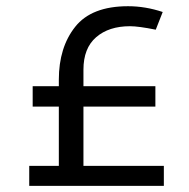

<svg xmlns="http://www.w3.org/2000/svg" viewBox="-20 -604 615 624"><path d="M512.5 0V-65H251.2V-257.5H485V-323.8H251.2V-377.5Q251.2 -447.5 292.5 -483.1Q333.8 -518.8 402.5 -518.8Q430 -518.8 486.2 -507.5L508.8 -565Q452.5 -583.8 396.2 -583.8Q277.5 -583.8 224.4 -516.9Q171.2 -450 171.2 -345V-323.8H86.2V-257.5H171.2V-65H75V0Z"/></svg>

Font: Cambay
Style: Regular
Weight: 400
Version: Version 1.180;PS 001.180;hotconv 1.0.70;makeotf.lib2.5.58329